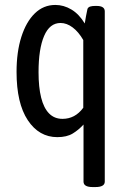

<svg xmlns="http://www.w3.org/2000/svg" viewBox="-20 -549 521 777"><path d="M355 208Q318 208 318 186V-45Q298 -23 274 -8.5Q250 6 212 6Q138 6 92.5 -62.5Q47 -131 47 -258Q47 -339 66.5 -400Q86 -461 121 -495Q156 -529 204 -529Q238 -529 269 -510.5Q300 -492 323 -454Q325 -469 328 -483.5Q331 -498 334 -513Q337 -520 345 -522.5Q353 -525 365 -525H371Q404 -525 404 -503V186Q404 208 366 208ZM233 -68Q258 -68 279 -79Q300 -90 317 -113V-387Q298 -420 274 -438Q250 -456 225 -456Q181 -456 158.5 -403.5Q136 -351 136 -257Q136 -196 146.5 -154Q157 -112 178.5 -90Q200 -68 233 -68Z"/></svg>

Font: Asap Condensed VF Beta
Style: Regular
Weight: 400
Designer: Pablo Cosgaya
Foundry: Omnibus-Type
Version: Version 1.008